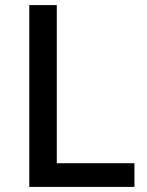

<svg xmlns="http://www.w3.org/2000/svg" viewBox="-20 -734 576 754"><path d="M95 0V-714H203V-93H508V0Z"/></svg>

Font: Noto Sans Gurmukhi UI Medium
Style: Regular
Weight: 500
Designer: Jelle Bosma - Monotype Design Team
Foundry: Monotype Imaging Inc.
Version: Version 2.004; ttfautohint (v1.8.4.7-5d5b)